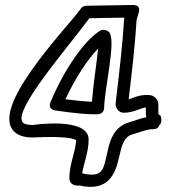

<svg xmlns="http://www.w3.org/2000/svg" viewBox="-20 -738 678 768"><path d="M380.4 -615.3C319.5 -577.8 239.9 -466.5 182.5 -330.7C181.1 -327.5 169.3 -301.3 201.6 -296.3C202.2 -296.2 297.5 -281 353.5 -281H371.5C384.9 -281 396.2 -292.1 396.5 -305.4C398.4 -385 442.8 -566.4 418.9 -606C411.8 -617.9 392 -622.5 380.4 -615.3ZM372.6 -543.9C367 -487.9 352.5 -397.2 347.7 -331.1C319.1 -331.7 272.3 -336.9 241.7 -341.1C281.8 -427.6 332 -502.1 372.6 -543.9ZM337.5 -665.2 477.3 -667.5C476.7 -664 476.7 -664.1 476.5 -661.6C469.7 -553.3 456.8 -445 443.7 -336C443.6 -335 443.5 -333.7 443.5 -333C443.5 -331.8 442.5 -327.5 442.5 -319.6C442.4 -308.9 453 -287 474.5 -287C515 -287 544.5 -307.4 563.5 -308C563.5 -307 563.5 -307 563.5 -306V-282C563.5 -277 565.2 -269.6 565.4 -268.9C538.6 -264.3 517.1 -254.3 497.9 -249.1C425 -229.3 415.8 -155.9 405.3 -110.7C392.6 -55.9 386.8 -26.6 308.8 -44.7C313.9 -81.5 334.5 -128.8 334.5 -180C334.5 -271.9 110.3 -238 110.3 -238C89.1 -238.1 78.8 -242.1 73.9 -245.7C20.6 -284.3 245.8 -540.7 337.5 -665.2ZM324.1 -715C317 -714.9 308.6 -711 303.9 -704.2C254.6 -632.5 -82.7 -291 46.5 -203.8C63.8 -192.2 85.7 -187.9 111.6 -188C113.5 -188 255.9 -196.7 284.5 -177.4C283.3 -134.4 257.5 -81.7 257.5 -27C257.5 10.1 298 4.1 298 4.1C413.7 30.4 441.5 -44.2 455.1 -104.4C467 -156.8 475 -191.1 511 -200.9C542.5 -209.4 566.5 -221 588.5 -221C615.9 -221 615.3 -234.9 615.5 -235C620.8 -238.9 625.5 -246.9 625.5 -255C625.5 -284.1 615.9 -275 613.5 -282.6V-306C613.5 -316.6 616.3 -333.9 600.6 -347.9C587.7 -359.4 574.3 -358 564.5 -358C535.3 -358 513.1 -346.3 494.6 -340.6C507.1 -445.1 519.6 -550.5 526.4 -658.1C527.1 -662.2 534.2 -685.1 534.2 -685.1C546.5 -722 510.1 -718 510.1 -718Z"/></svg>

Font: Rocketfuel
Style: Regular
Weight: 400
Designer: Mew Too
Foundry: Cannot Into Space Fonts.
Version: Version 0.27